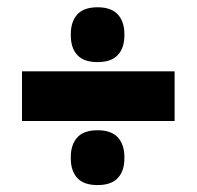

<svg xmlns="http://www.w3.org/2000/svg" viewBox="-20 -580 554 541"><path d="M42 -239V-379H472V-239ZM255 -58.5Q216 -58.5 197.8 -78.5Q179.5 -98.5 179.5 -133.5V-137.5Q179.5 -172.5 197.8 -192.8Q216 -213 255 -213Q293.5 -213 312 -192.8Q330.5 -172.5 330.5 -137.5V-133.5Q330.5 -98.5 312 -78.5Q293.5 -58.5 255 -58.5ZM255 -405Q216 -405 197.8 -425Q179.5 -445 179.5 -480V-484Q179.5 -519 197.8 -539.2Q216 -559.5 255 -559.5Q293.5 -559.5 312 -539.2Q330.5 -519 330.5 -484V-480Q330.5 -445 312 -425Q293.5 -405 255 -405Z"/></svg>

Font: Anek Odia Medium ExtraBold
Style: Regular
Weight: 800
Version: Version 1.003